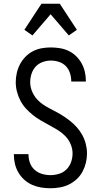

<svg xmlns="http://www.w3.org/2000/svg" viewBox="-20 -996 540 1024"><path d="M249 8Q224 8 199.5 4Q175 0 152 -10Q129 -20 110.5 -36.5Q92 -53 79 -74.5Q66 -96 60 -120.5Q54 -145 54 -170V-174H132V-171Q132 -148 140 -126.5Q148 -105 165 -90Q182 -75 204 -68.5Q226 -62 249 -62Q272 -62 295 -69Q318 -76 334.5 -92.5Q351 -109 359 -131.5Q367 -154 367 -178Q367 -203 356.5 -227.5Q346 -252 328 -270.5Q310 -289 288 -302.5Q266 -316 243.5 -328Q221 -340 198.5 -353Q176 -366 156 -382Q136 -398 118.5 -417Q101 -436 89 -459Q77 -482 70.5 -507Q64 -532 64 -558Q64 -582 69.5 -606.5Q75 -631 86.5 -653Q98 -675 115.5 -693Q133 -711 155 -722.5Q177 -734 201.5 -738.5Q226 -743 251 -743Q275 -743 299.5 -739Q324 -735 346 -724.5Q368 -714 385.5 -697Q403 -680 415 -658.5Q427 -637 432.5 -613Q438 -589 438 -565V-561H360V-564Q360 -585 353 -606.5Q346 -628 331 -643.5Q316 -659 294.5 -666Q273 -673 251 -673Q229 -673 207 -665Q185 -657 170 -640.5Q155 -624 148 -602Q141 -580 141 -558Q141 -532 151.5 -507.5Q162 -483 179.5 -464.5Q197 -446 219 -432.5Q241 -419 264 -407.5Q287 -396 309 -382.5Q331 -369 351.5 -353Q372 -337 389 -318Q406 -299 418.5 -276.5Q431 -254 437.5 -228.5Q444 -203 444 -178Q444 -152 438 -127.5Q432 -103 420 -80.5Q408 -58 389 -40.5Q370 -23 347.5 -12Q325 -1 299.5 3.5Q274 8 249 8ZM153 -807 110 -837 201 -976H299L390 -837L347 -807L250 -920Z"/></svg>

Font: Iosevka SS18
Style: Regular
Weight: 400
Monospace: yes
Designer: Belleve Invis
Foundry: Belleve Invis
Version: Version 25.1.1; ttfautohint (v1.8.4)